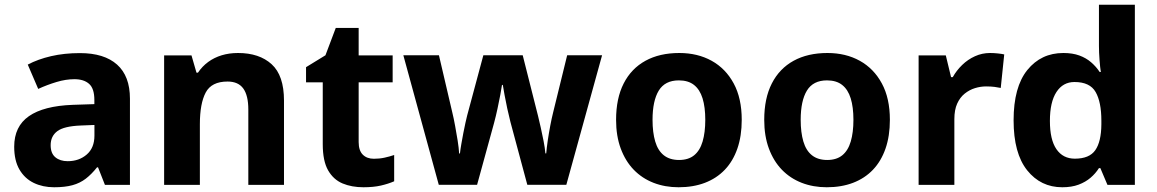

<svg xmlns="http://www.w3.org/2000/svg" viewBox="-20 -780 4881 810"><path d="M317.3 -556Q419.6 -556 473.9 -507.5Q528.2 -459 528.2 -363.8V0H422.7L393.5 -74.2H389.5Q366.5 -45.2 342 -26.3Q317.5 -7.4 285.7 1.3Q253.9 10 208.3 10Q160.3 10 122.1 -8.5Q83.9 -27.1 61.9 -65Q39.9 -102.9 39.9 -161.2Q39.9 -246.7 102 -289.9Q164.1 -333.1 286.5 -337.7L378.1 -340.7V-358.1Q378.1 -406.7 355.8 -426.3Q333.6 -445.9 294 -445.9Q257.5 -445.9 218.3 -434Q179 -422.2 141.2 -404.9L97.1 -507.5Q140 -530.2 195.6 -543.1Q251.3 -556 317.3 -556ZM320.7 -250.5Q250 -247.7 221.9 -226.7Q193.7 -205.7 193.7 -167.5Q193.7 -132.9 213.6 -116.5Q233.5 -100 265.5 -100Q313.4 -100 345.9 -128.1Q378.4 -156.1 378.4 -207.9V-252.8Z M984.1 -556.4Q1074 -556.4 1126 -509Q1178.1 -461.6 1178.1 -355.6V0H1027.6V-318Q1027.6 -376.9 1006.5 -406.4Q985.3 -436 940 -436Q872.3 -436 847.8 -389.6Q823.2 -343.2 823.2 -256V0H672.4V-546.4H787.8L808.9 -473.4H815.1Q833.1 -500.2 858.4 -518.7Q883.7 -537.2 915.3 -546.8Q947 -556.4 984.1 -556.4Z M1557.5 -110.2Q1581.2 -110.2 1602.5 -114.9Q1623.8 -119.6 1642.9 -126.1V-15.2Q1618.5 -4.5 1587 2.8Q1555.6 10 1513.3 10Q1463.9 10 1425.4 -6Q1386.8 -22.1 1364.2 -61.4Q1341.6 -100.8 1341.6 -171.9V-432.6H1271.1V-496.6L1353 -546.8L1396.5 -662.1H1493.1V-546.4H1636.5V-432.6H1493.1V-180.6Q1493.1 -145 1510.5 -127.6Q1527.9 -110.2 1557.5 -110.2Z M2133.3 -265.8Q2126.6 -292 2120 -322.4Q2113.4 -352.9 2108.5 -379.9Q2103.6 -406.8 2101.2 -421.8H2097.8Q2095.8 -406.8 2090.6 -379.5Q2085.4 -352.3 2078.7 -321Q2072 -289.7 2064.3 -261.1L1992.7 -0.4H1831.1L1681.6 -546.8H1831.8L1888.1 -305.9Q1894.3 -280.6 1900 -249.2Q1905.8 -217.9 1910.7 -187.1Q1915.6 -156.4 1917 -132.5H1920.4Q1922.2 -149.4 1926.2 -172.2Q1930.2 -195.1 1934.7 -218.8Q1939.2 -242.4 1943.7 -262.4Q1948.3 -282.4 1950.9 -293L2019.1 -546.8H2185.2L2249.8 -291.1Q2254.9 -270.6 2261.2 -242.4Q2267.5 -214.3 2273.2 -185.2Q2278.9 -156.1 2280.9 -132.9H2284.3Q2286.3 -156 2290.8 -187Q2295.4 -218 2301.4 -249.7Q2307.4 -281.4 2313.6 -305.9L2372.7 -546.8H2520L2369.2 -0.4H2204.6Z M3109.2 -274.5Q3109.2 -206.3 3090.8 -153.2Q3072.4 -100.2 3037.8 -63.9Q3003.1 -27.6 2953.9 -8.8Q2904.6 10 2842.8 10Q2785.5 10 2737.1 -8.8Q2688.8 -27.6 2653.6 -63.9Q2618.5 -100.2 2598.8 -153.2Q2579.1 -206.3 2579.1 -274.5Q2579.1 -365.3 2611.2 -428Q2643.3 -490.8 2703 -523.6Q2762.7 -556.4 2845.8 -556.4Q2923 -556.4 2982.2 -523.6Q3041.4 -490.8 3075.3 -428Q3109.2 -365.3 3109.2 -274.5ZM2732.9 -274.5Q2732.9 -221.3 2744.2 -183Q2755.5 -144.7 2780.5 -124.9Q2805.4 -105.1 2844.8 -105.1Q2884.1 -105.1 2908.4 -124.9Q2932.8 -144.7 2944.1 -183Q2955.4 -221.3 2955.4 -274.5Q2955.4 -328.1 2943.9 -365.2Q2932.4 -402.3 2907.9 -421.6Q2883.5 -440.9 2843.8 -440.9Q2785.6 -440.9 2759.2 -397.9Q2732.9 -354.8 2732.9 -274.5Z M3734.2 -274.5Q3734.2 -206.3 3715.8 -153.2Q3697.4 -100.2 3662.8 -63.9Q3628.1 -27.6 3578.9 -8.8Q3529.6 10 3467.8 10Q3410.5 10 3362.1 -8.8Q3313.8 -27.6 3278.6 -63.9Q3243.5 -100.2 3223.8 -153.2Q3204.1 -206.3 3204.1 -274.5Q3204.1 -365.3 3236.2 -428Q3268.3 -490.8 3328 -523.6Q3387.7 -556.4 3470.8 -556.4Q3548 -556.4 3607.2 -523.6Q3666.4 -490.8 3700.3 -428Q3734.2 -365.3 3734.2 -274.5ZM3357.9 -274.5Q3357.9 -221.3 3369.2 -183Q3380.5 -144.7 3405.5 -124.9Q3430.4 -105.1 3469.8 -105.1Q3509.1 -105.1 3533.4 -124.9Q3557.8 -144.7 3569.1 -183Q3580.4 -221.3 3580.4 -274.5Q3580.4 -328.1 3568.9 -365.2Q3557.4 -402.3 3532.9 -421.6Q3508.5 -440.9 3468.8 -440.9Q3410.6 -440.9 3384.2 -397.9Q3357.9 -354.8 3357.9 -274.5Z M4156.7 -556.4Q4172.3 -556.4 4189.5 -554.6Q4206.7 -552.8 4216.6 -550.4L4201.9 -409Q4190.8 -411.4 4175.9 -413.4Q4161 -415.4 4139.7 -415.4Q4116.6 -415.4 4093.2 -408.2Q4069.8 -401 4049.9 -385.1Q4030 -369.2 4018.1 -342.9Q4006.2 -316.6 4006.2 -277.5V0H3855.4V-546.4H3970.1L3992.3 -454.5H3999.4Q4015.1 -482.6 4039.1 -505.9Q4063.1 -529.2 4093.2 -542.8Q4123.3 -556.4 4156.7 -556.4Z M4461.4 10Q4370.6 10 4313.3 -61.6Q4256.1 -133.3 4256.1 -272.5Q4256.1 -412.9 4314.1 -484.7Q4372.2 -556.4 4466.1 -556.4Q4505 -556.4 4533.6 -545.9Q4562.2 -535.4 4583.3 -517.1Q4604.5 -498.8 4619.3 -476.2H4624.1Q4621.2 -494 4618.7 -526.5Q4616.2 -559.1 4616.2 -586.3V-760H4767.7V0H4652.1L4622.1 -70.8H4616.2Q4602.1 -48.4 4580.9 -30.2Q4559.7 -12 4530.4 -1Q4501 10 4461.4 10ZM4514.5 -110.6Q4575.7 -110.6 4600.7 -146.4Q4625.8 -182.2 4626.4 -255.5V-270.9Q4626.4 -349.5 4602.2 -391.7Q4578.1 -434 4512.9 -434Q4464.4 -434 4436.9 -391.8Q4409.3 -349.6 4409.3 -269.9Q4409.3 -190.4 4436.9 -150.5Q4464.4 -110.6 4514.5 -110.6Z"/></svg>

Font: Noto Sans Khmer
Style: Regular
Weight: 400
Designer: Danh Hong and the Monotype Design Team
Foundry: Monotype Imaging Inc.
Version: Version 2.003